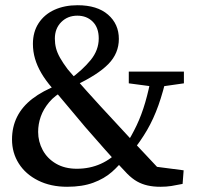

<svg xmlns="http://www.w3.org/2000/svg" viewBox="-20 -702 765 735"><path d="M237 13Q174 13 126 -11Q78 -35 52 -76Q26 -117 26 -168Q26 -216 45.5 -255Q65 -294 104 -324Q143 -354 202 -377L203 -388L228 -357Q190 -337 168 -310.5Q146 -284 136 -255.5Q126 -227 126 -197Q126 -160 143.5 -127.5Q161 -95 194.5 -75.5Q228 -56 274 -56Q324 -56 366 -75Q408 -94 436 -127L467 -97H457Q437 -69 408 -43.5Q379 -18 337 -2.5Q295 13 237 13ZM484 -119 450 -143H459Q484 -182 503 -222Q522 -262 536 -310Q550 -358 561 -418H620Q605 -351 586.5 -299Q568 -247 543 -204Q518 -161 484 -119ZM571 -370 473 -383V-428H684V-383L593 -370ZM594 13Q567 13 545 8Q523 3 504.5 -7.5Q486 -18 467 -37Q420 -86 381.5 -130Q343 -174 306 -216Q278 -250 256.5 -275Q235 -300 217 -322Q199 -344 179 -366Q154 -395 138 -422.5Q122 -450 114 -477.5Q106 -505 106 -534Q106 -580 128 -613.5Q150 -647 188.5 -664.5Q227 -682 277 -682Q352 -682 393.5 -646Q435 -610 435 -553Q435 -498 395 -457Q355 -416 268 -375L267 -366L245 -397Q296 -434 327 -472Q358 -510 358 -555Q358 -596 335 -619Q312 -642 276 -642Q239 -642 214.5 -617.5Q190 -593 190 -554Q190 -535 194.5 -517.5Q199 -500 210 -480.5Q221 -461 239 -437Q256 -417 273 -397.5Q290 -378 311.5 -354Q333 -330 365 -295Q394 -264 421 -234.5Q448 -205 476 -175Q504 -145 535 -112.5Q566 -80 602 -41L545 -68L683 -50L679 2Q655 7 636 10Q617 13 594 13Z"/></svg>

Font: Source Serif 4 18pt Medium
Style: Regular
Weight: 500
Designer: Frank Grießhammer
Foundry: Adobe Systems Incorporated
Version: Version 4.004;hotconv 1.0.116;makeotfexe 2.5.65601